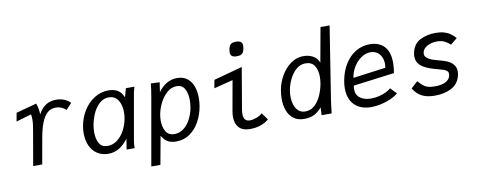

<svg xmlns="http://www.w3.org/2000/svg" viewBox="-77 -1172 4353 1743"><g transform="rotate(-10 2100.0 -301.0)"><path d="M193 -293Q201.5 -339.5 205 -366.2Q208.5 -393 208.5 -417.5Q208.5 -443.5 204.5 -465.5L64 -424L78 -502.5L267.5 -553.5Q277 -529 281.2 -505.2Q285.5 -481.5 286.5 -451.5Q342.5 -557 450 -557Q493 -557 527 -542.5Q561 -528 581.5 -505L528.5 -448Q517 -462.5 491.8 -474.8Q466.5 -487 433.5 -487Q390 -487 358.5 -459.8Q327 -432.5 304.8 -377Q282.5 -321.5 267 -234L225.5 0H142Z M645 -212.5Q645 -246 650.5 -277Q663.5 -354 703.5 -418.2Q743.5 -482.5 803.5 -520.2Q863.5 -558 933 -558Q982 -558 1017 -537.8Q1052 -517.5 1068.5 -473.5L1073.5 -476L1093.5 -550H1172Q1164 -522 1159.2 -500.8Q1154.5 -479.5 1151 -455L1083.5 -70.5Q1080.5 -52 1079 -38Q1077.5 -24 1077.5 0H1003.5Q1005.5 -14.5 1008.5 -32.5Q1011.5 -50.5 1014.5 -70L1019.5 -99Q988.5 -54 941.5 -22.5Q894.5 9 835.5 9Q776.5 9 733.2 -19.5Q690 -48 667.5 -98.2Q645 -148.5 645 -212.5ZM1034 -281Q1039 -311 1039 -337Q1039 -380 1027.2 -415.5Q1015.5 -451 990.2 -473Q965 -495 925.5 -495Q874 -495 836 -458.5Q798 -422 776.2 -370.2Q754.5 -318.5 746 -269.5Q740.5 -234.5 740.5 -206Q740.5 -145 763.5 -103.8Q786.5 -62.5 840.5 -62.5Q891.5 -62.5 932.2 -94.8Q973 -127 998.8 -177.2Q1024.5 -227.5 1034 -281Z M1324.5 -553 1405 -550 1392 -461.5Q1465 -560 1566.5 -560Q1624 -560 1660.8 -530.5Q1697.5 -501 1714 -453Q1730.5 -405 1730.5 -346.5Q1730.5 -308.5 1723.5 -269.5Q1711 -199 1677.8 -136.2Q1644.5 -73.5 1589.2 -33.8Q1534 6 1460.5 6Q1412 6 1380.8 -13Q1349.5 -32 1329 -70.5L1281.5 190H1197.5L1307 -431Q1313.5 -466.5 1317.5 -496.2Q1321.5 -526 1324.5 -553ZM1640.5 -274.5Q1646.5 -310.5 1646.5 -341.5Q1646.5 -404.5 1623.8 -446.2Q1601 -488 1549.5 -488Q1501 -488 1460.8 -452.5Q1420.5 -417 1394 -363.8Q1367.5 -310.5 1358.5 -258.5Q1354 -233 1354 -204Q1354 -144.5 1378.2 -103.8Q1402.5 -63 1457.5 -63Q1504.5 -63 1542.8 -92.8Q1581 -122.5 1605.8 -170.8Q1630.5 -219 1640.5 -274.5Z M2005.5 -124.5Q2005.5 -146 2010.5 -176L2060 -454L1884.5 -409.5L1898.5 -485L2163 -557L2099 -181.5Q2094.5 -156 2094.5 -135.5Q2094.5 -101.5 2108.5 -84Q2122.5 -66.5 2153.5 -66.5Q2181 -66.5 2214.2 -79.2Q2247.5 -92 2268 -111.5L2314.5 -47Q2284 -20.5 2239.8 -4.8Q2195.5 11 2142 11Q2072 11 2038.8 -25.5Q2005.5 -62 2005.5 -124.5ZM2078 -707.5Q2078 -716.5 2080.5 -732.5Q2086.5 -766 2101.5 -779Q2116.5 -792 2150 -792Q2181 -792 2195.2 -780.8Q2209.5 -769.5 2209.5 -745Q2209.5 -736 2207 -721Q2201 -687 2185.8 -673.8Q2170.5 -660.5 2136.5 -660.5Q2106 -660.5 2092 -671.5Q2078 -682.5 2078 -707.5Z M2469.5 -209.5Q2469.5 -247.5 2476.5 -288Q2488 -354.5 2523.2 -416.5Q2558.5 -478.5 2612 -517.8Q2665.5 -557 2729 -557Q2777.5 -557 2816.8 -536.5Q2856 -516 2872.5 -471.5L2930 -790H3014L2908 -117Q2904.5 -95.5 2900.5 -58Q2896.5 -19 2893.5 0H2801L2804.5 -71.5Q2766.5 -28 2729.5 -11Q2692.5 6 2639.5 6Q2581 6 2543 -23.2Q2505 -52.5 2487.2 -101Q2469.5 -149.5 2469.5 -209.5ZM2840.5 -284Q2846 -316 2846 -346.5Q2846 -409 2820.2 -449Q2794.5 -489 2737 -489Q2690 -489 2652.2 -456.2Q2614.5 -423.5 2590.2 -374Q2566 -324.5 2557 -274Q2552 -247.5 2552 -217Q2552 -174.5 2563.5 -138.8Q2575 -103 2599.5 -81Q2624 -59 2662 -59Q2712.5 -59 2749.8 -93.5Q2787 -128 2809 -179.2Q2831 -230.5 2840.5 -284Z M3050.5 -202Q3050.5 -237.5 3058 -277Q3073 -357.5 3111.8 -421.2Q3150.5 -485 3209.8 -521.8Q3269 -558.5 3342.5 -558.5Q3427.5 -558.5 3475.2 -507.5Q3523 -456.5 3523 -355.5Q3523 -313.5 3514 -262.5L3135.5 -213.5Q3132 -197.5 3132 -181.5Q3132 -128.5 3169.8 -99.8Q3207.5 -71 3272 -71Q3308 -71 3344.5 -79.8Q3381 -88.5 3410.5 -102.8Q3440 -117 3455.5 -132.5L3509 -76.5Q3481 -52 3438.2 -33.2Q3395.5 -14.5 3348 -4.2Q3300.5 6 3258.5 6Q3194 6 3147.2 -18.5Q3100.5 -43 3075.5 -89.8Q3050.5 -136.5 3050.5 -202ZM3448.5 -359Q3448.5 -396.5 3434.2 -425.2Q3420 -454 3394.5 -470Q3369 -486 3336 -486Q3291.5 -486 3250 -457.5Q3208.5 -429 3180.2 -382.5Q3152 -336 3144.5 -283.5L3445.5 -323.5Q3448.5 -342.5 3448.5 -359Z M3647.5 -97 3709.5 -153.5Q3734 -124.5 3752.8 -109.2Q3771.5 -94 3796 -86.5Q3820.5 -79 3858.5 -79Q3922 -79 3959 -98Q3996 -117 4004 -154Q4005.5 -162.5 4005.5 -168.5Q4005.5 -185 3995.2 -195.2Q3985 -205.5 3968 -211.5Q3951 -217.5 3917.5 -226.5Q3898 -231.5 3879 -237Q3797.5 -260.5 3759.8 -293.5Q3722 -326.5 3722 -376.5Q3722 -393.5 3725.5 -410.5Q3742 -491.5 3805 -523.8Q3868 -556 3947.5 -556Q3993.5 -556 4027 -546.2Q4060.5 -536.5 4084 -519.5Q4107.5 -502.5 4130.5 -476.5L4069.5 -427Q4042 -451.5 4014 -464.5Q3986 -477.5 3948 -477.5Q3899 -477.5 3860 -457Q3821 -436.5 3812.5 -402Q3810.5 -395.5 3810.5 -387.5Q3810.5 -364.5 3830 -348.5Q3849.5 -332.5 3877.5 -322.8Q3905.5 -313 3948 -302Q3985 -292.5 4014.5 -279.5Q4044 -266.5 4065.5 -241Q4087 -215.5 4087 -176.5Q4087 -160 4082.5 -140.5Q4064.5 -64.5 3999.5 -30.2Q3934.5 4 3847 4Q3794 4 3757 -8Q3720 -20 3694.5 -41.8Q3669 -63.5 3647.5 -97Z"/></g></svg>

Font: JuliaMono
Style: Italic
Weight: 400
Italic angle: -9°
Monospace: yes
Designer: cormullion
Foundry: corm
Version: Version 0.057; ttfautohint (v1.8.4)